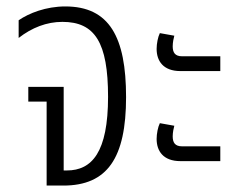

<svg xmlns="http://www.w3.org/2000/svg" viewBox="-20 -577 745 597"><path d="M125 0H177C314 0 372 -86 372 -275C372 -462 320 -557 183 -557C123 -557 70 -536 38 -514V-459C79 -491 125 -509 174 -509C275 -509 316 -445 316 -276C316 -104 266 -47 188 -47H178V-307H68V-261H125Z M541 -356H665V-402H546C524 -402 517 -414 517 -433C517 -445 520 -459 522 -466L477 -474C471 -462 467 -441 467 -425C467 -388 487 -356 541 -356ZM541 -76H665V-122H546C524 -122 517 -134 517 -153C517 -165 520 -179 522 -186L477 -194C471 -182 467 -161 467 -145C467 -108 487 -76 541 -76Z"/></svg>

Font: Noto Sans Thai Cond Light
Style: Regular
Weight: 300
Width: 3
Designer: Monotype Design Team
Foundry: Monotype Imaging Inc.
Version: Version 2.002